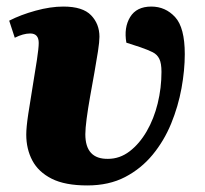

<svg xmlns="http://www.w3.org/2000/svg" viewBox="-20 -551 626 585"><path d="M246 14Q178 14 137.5 -6.5Q97 -27 78.5 -62Q60 -97 60 -141Q60 -163 66 -203Q72 -243 79.5 -287.5Q87 -332 92.5 -368.5Q98 -405 98 -420Q98 -449 72 -449Q51 -449 25 -436L8 -488Q43 -506 88.5 -518.5Q134 -531 173 -531Q232 -531 257.5 -504.5Q283 -478 283 -439Q283 -424 278.5 -394.5Q274 -365 267.5 -329Q261 -293 254.5 -256.5Q248 -220 244 -189.5Q240 -159 240 -142Q240 -66 309 -67Q345 -67 375 -90Q405 -113 427 -151Q449 -189 460.5 -236Q472 -283 472 -332Q472 -358 465.5 -371.5Q459 -385 445 -392Q431 -399 408 -407L365 -421Q357 -467 376.5 -499Q396 -531 441 -531Q484 -531 513.5 -499Q543 -467 543 -386Q543 -337 533 -282Q523 -227 501.5 -174.5Q480 -122 445 -79.5Q410 -37 361 -11.5Q312 14 246 14Z"/></svg>

Font: Literata 36pt ExtraBold
Style: Italic
Weight: 800
Italic angle: -2°
Designer: Latin by Veronika Burian and Jose Scaglione. Greek by Irene Vlachou. Cyrillic by Vera Evstafieva
Foundry: TypeTogether
Version: Version 3.002